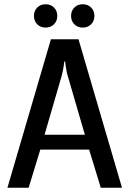

<svg xmlns="http://www.w3.org/2000/svg" viewBox="-20 -885 610 905"><path d="M15 0ZM455 0 400 -180H170L115 0H15L220 -700H350L555 0ZM190 -250H380L300 -525Q296 -536 294 -548.5Q292 -561 290 -572Q288 -584 287 -595H283Q282 -583 280 -571Q278 -560 275.5 -548Q273 -536 270 -525ZM250 -810Q250 -786 234.5 -770.5Q219 -755 195 -755Q171 -755 155.5 -770.5Q140 -786 140 -810Q140 -834 155.5 -849.5Q171 -865 195 -865Q219 -865 234.5 -849.5Q250 -834 250 -810ZM425 -810Q425 -786 409.5 -770.5Q394 -755 370 -755Q346 -755 330.5 -770.5Q315 -786 315 -810Q315 -834 330.5 -849.5Q346 -865 370 -865Q394 -865 409.5 -849.5Q425 -834 425 -810Z"/></svg>

Font: Scada
Style: Regular
Weight: 400
Designer: Jovanny Lemonad
Foundry: Jovanny Lemonad
Version: Version 3.005; ttfautohint (v0.91) -l 8 -r 50 -G 200 -x 0 -w